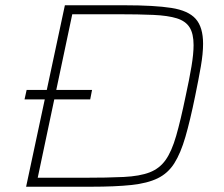

<svg xmlns="http://www.w3.org/2000/svg" viewBox="-20 -708 848 728"><path d="M73 -331 81 -367H329L322 -331ZM79 0 226 -688H454Q565 -688 629.5 -678Q694 -668 722 -636.5Q750 -605 750 -542Q750 -505 741.5 -456Q733 -407 720 -344Q701 -251 683 -189Q665 -127 641 -89Q617 -51 578 -32Q539 -13 478 -6.5Q417 0 325 0ZM123 -34H295Q388 -34 449 -37Q510 -40 547.5 -54.5Q585 -69 608 -101.5Q631 -134 648 -193Q665 -252 684 -344Q698 -408 706 -456Q714 -504 714 -537Q714 -580 699 -604Q684 -628 650.5 -638.5Q617 -649 561.5 -651.5Q506 -654 426 -654H254Z"/></svg>

Font: Saira Expanded Thin
Style: Italic
Weight: 250
Width: 7
Italic angle: -12°
Designer: Hector Gatti with collaboration of the Omnibus-Type team
Foundry: Omnibus-Type
Version: Version 1.101